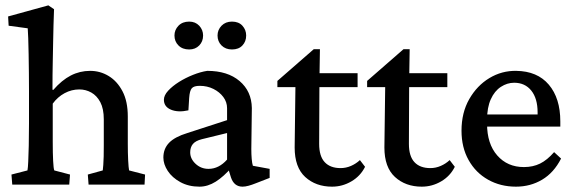

<svg xmlns="http://www.w3.org/2000/svg" viewBox="-20 -699 2176 727"><path d="M26.4 0 23.4 -38.1 84 -53.7Q85.9 -63.5 86.9 -86.9Q87.9 -110.4 88.9 -147.5Q89.8 -184.6 89.8 -231.4V-353.5Q89.8 -386.7 89.4 -423.3Q88.9 -460 88.4 -494.1Q87.9 -528.3 86.9 -554.7Q85.9 -581.1 85 -591.8L12.7 -601.6L10.7 -636.7L163.1 -678.7L184.6 -664.1Q183.6 -633.8 182.6 -604Q181.6 -574.2 181.2 -540Q180.7 -505.9 179.7 -461.9Q178.7 -418 178.7 -359.4L181.6 -358.4Q213.9 -395.5 248 -413.1Q282.2 -430.7 321.3 -430.7Q359.4 -430.7 391.6 -411.1Q423.8 -391.6 443.8 -353.5Q463.9 -315.4 463.9 -257.8V-154.3Q463.9 -120.1 465.3 -91.8Q466.8 -63.5 468.8 -53.7L529.3 -38.1L527.3 0H315.4L312.5 -38.1L369.1 -53.7Q370.1 -61.5 371.1 -74.7Q372.1 -87.9 372.6 -106.4Q373 -125 373 -149.4V-247.1Q373 -287.1 359.9 -312Q346.7 -336.9 325.7 -348.6Q304.7 -360.4 280.3 -360.4Q251 -360.4 224.6 -346.2Q198.2 -332 179.7 -306.6V-161.1Q179.7 -118.2 181.2 -89.8Q182.6 -61.5 185.5 -53.7L245.1 -38.1L242.2 0Z M735.4 7.8Q694.3 7.8 663.1 -9.3Q631.8 -26.4 615.2 -51.8Q598.6 -77.1 598.6 -102.5Q598.6 -135.7 620.1 -158.2Q641.6 -180.7 689.5 -195.3L839.8 -244.1V-289.1Q839.8 -312.5 825.7 -331.5Q811.5 -350.6 788.1 -362.3Q764.6 -374 736.3 -374Q713.9 -374 706.1 -364.7Q698.2 -355.5 696.3 -328.1L693.4 -281.2Q654.3 -272.5 627.4 -283.7Q600.6 -294.9 600.6 -321.3Q600.6 -337.9 616.7 -355.5Q632.8 -373 657.7 -388.7Q682.6 -404.3 710.9 -415.5Q739.3 -426.8 764.6 -430.7Q841.8 -430.7 887.2 -392.1Q932.6 -353.5 933.6 -290L931.6 -134.8Q931.6 -114.3 933.1 -97.2Q934.6 -80.1 937.5 -71.3L1001 -59.6V-25.4L948.2 -4.9Q933.6 1 920.9 4.4Q908.2 7.8 898.4 7.8Q866.2 7.8 854.5 -27.3L841.8 -68.4L858.4 -66.4Q827.1 -30.3 796.9 -11.2Q766.6 7.8 735.4 7.8ZM769.5 -59.6Q789.1 -59.6 806.6 -68.4Q824.2 -77.1 839.8 -94.7V-195.3L744.1 -171.9Q720.7 -166 710.4 -153.8Q700.2 -141.6 700.2 -122.1Q700.2 -97.7 720.7 -78.6Q741.2 -59.6 769.5 -59.6ZM696.3 -511.7Q670.9 -511.7 655.8 -526.9Q640.6 -542 640.6 -564.5Q640.6 -585.9 655.8 -601.6Q670.9 -617.2 696.3 -617.2Q719.7 -617.2 734.4 -601.6Q749 -585.9 749 -564.5Q749 -542 734.4 -526.9Q719.7 -511.7 696.3 -511.7ZM858.4 -511.7Q834 -511.7 818.8 -526.9Q803.7 -542 803.7 -564.5Q803.7 -585.9 818.8 -601.6Q834 -617.2 858.4 -617.2Q883.8 -617.2 897.9 -601.6Q912.1 -585.9 912.1 -564.5Q912.1 -542 897.9 -526.9Q883.8 -511.7 858.4 -511.7Z M1362.3 -67.4Q1344.7 -32.2 1310.5 -12.2Q1276.4 7.8 1237.3 7.8Q1175.8 7.8 1135.7 -28.8Q1095.7 -65.4 1095.7 -140.6L1098.6 -369.1H1030.3V-392.6L1168 -512.7H1191.4L1189.5 -392.6L1188.5 -154.3Q1188.5 -107.4 1209.5 -85Q1230.5 -62.5 1269.5 -62.5Q1290 -62.5 1309.1 -70.8Q1328.1 -79.1 1342.8 -92.8ZM1147.5 -369.1V-421.9H1334V-369.1Z M1702.1 -67.4Q1684.6 -32.2 1650.4 -12.2Q1616.2 7.8 1577.1 7.8Q1515.6 7.8 1475.6 -28.8Q1435.5 -65.4 1435.5 -140.6L1438.5 -369.1H1370.1V-392.6L1507.8 -512.7H1531.2L1529.3 -392.6L1528.3 -154.3Q1528.3 -107.4 1549.3 -85Q1570.3 -62.5 1609.4 -62.5Q1629.9 -62.5 1648.9 -70.8Q1668 -79.1 1682.6 -92.8ZM1487.3 -369.1V-421.9H1673.8V-369.1Z M1933.6 7.8Q1875 7.8 1828.1 -18.6Q1781.2 -44.9 1754.4 -92.8Q1727.5 -140.6 1727.5 -204.1Q1727.5 -272.5 1756.8 -323.7Q1786.1 -375 1833 -403.3Q1879.9 -431.6 1934.6 -430.7Q2014.6 -429.7 2058.1 -378.4Q2101.6 -327.1 2101.6 -239.3V-219.7H1807.6V-265.6H2028.3L2015.6 -249V-273.4Q2015.6 -326.2 1991.7 -356Q1967.8 -385.7 1926.8 -385.7Q1900.4 -385.7 1876.5 -370.1Q1852.5 -354.5 1838.4 -323.2Q1824.2 -292 1824.2 -245.1V-230.5Q1824.2 -154.3 1862.8 -110.4Q1901.4 -66.4 1963.9 -66.4Q1998 -66.4 2024.9 -79.6Q2051.8 -92.8 2078.1 -123L2104.5 -98.6Q2077.1 -44.9 2032.7 -18.6Q1988.3 7.8 1933.6 7.8Z"/></svg>

Font: Crimson Pro Medium
Style: Regular
Weight: 500
Designer: Jacques Le Bailly
Foundry: Baron von Fonthausen
Version: Version 1.003